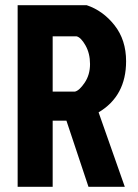

<svg xmlns="http://www.w3.org/2000/svg" viewBox="-20 -720 530 740"><path d="M48 -700H314Q377 -679 421.5 -622.5Q466 -566 466 -484Q466 -350 360 -287L461 0H321L236 -255H183V0H48ZM183 -580V-367H269Q286 -371 306.5 -401.5Q327 -432 327 -473Q327 -514 309.5 -545Q292 -576 275 -580Z"/></svg>

Font: Jockey One
Style: Regular
Weight: 400
Designer: TypeTogether
Foundry: TypeTogether
Version: Version 1.002